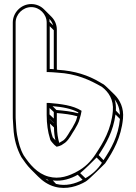

<svg xmlns="http://www.w3.org/2000/svg" viewBox="-20 -849 668 946"><path d="M210 -738V-494H217C234 -494 247 -492 264 -491C356 -486 421 -456 482 -421C515 -396 541 -358 536 -302C528 -212 490 -148 450 -88C427 -53 398 -24 360 -4C322 17 273 36 219 21C163 6 126 -40 97 -83C79 -115 72 -144 64 -185C62 -196 61 -207 60 -219L58 -252C57 -262 57 -271 57 -282V-738C57 -779 93 -814 134 -814C175 -814 210 -779 210 -738ZM220 -342H219H210V-282C210 -238 216 -198 226 -167C227 -157 235 -150 238 -146C244 -138 251 -132 259 -126C268 -128 276 -130 283 -134L301 -146C323 -164 334 -191 348 -211C356 -226 368 -243 373 -265C378 -280 379 -288 382 -303C340 -330 280 -337 220 -342ZM260 -247V-292C295 -289 331 -285 361 -276C360 -274 360 -271 359 -269C355 -250 345 -237 336 -219C321 -198 311 -173 293 -158L275 -147C274 -147 273 -145 272 -145C265 -168 261 -194 261 -224C260 -232 260 -240 260 -247ZM245 -244V-243L225 -262V-263ZM245 -265 224 -285V-317L245 -297ZM246 -221C246 -197 249 -176 253 -158L240 -172C233 -192 228 -214 226 -240ZM245 -700V-508C239 -509 232 -509 225 -509V-720ZM242 -724 224 -741C224 -746 224 -751 223 -756C232 -747 238 -736 242 -724ZM571 -263C563 -178 528 -117 490 -60L466 -85C503 -141 538 -202 549 -285ZM571 -283 551 -304C552 -324 550 -343 545 -359C560 -339 570 -314 571 -283ZM482 -47C463 -16 433 11 401 29L375 4C395 -12 440 -56 456 -73ZM387 37C351 56 304 70 256 57L240 40C286 46 330 31 363 12ZM221 43C215 40 210 36 204 32L213 35ZM508 -418C502 -424 497 -428 491 -433C488 -435 474 -442 472 -444C415 -478 349 -500 265 -505C263 -505 262 -506 260 -506V-703C260 -728 250 -750 233 -767L197 -803C181 -819 159 -829 134 -829C84 -829 43 -787 43 -738V-282C43 -271 43 -261 44 -251L46 -219C49 -162 63 -116 85 -75C99 -55 113 -34 132 -15L168 21C190 43 217 62 250 71C308 87 364 68 403 45C417 37 498 -44 498 -44C538 -104 577 -171 586 -265C591 -317 571 -356 544 -383ZM239 -326C286 -322 333 -314 366 -295C366 -293 365 -293 365 -291C332 -300 293 -304 258 -307Z"/></svg>

Font: Blanket
Style: Ugh
Weight: 900
Foundry: Cannot Into Space Fonts
Version: Version 0.9